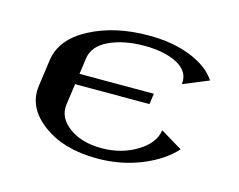

<svg xmlns="http://www.w3.org/2000/svg" viewBox="-76 -613 903 726"><g transform="rotate(15 375.0 -250.0)"><path d="M651.4 -115.2Q604.5 -63.5 524.9 -31.7Q445.3 0 354.5 0Q223.6 0 141.6 -61Q59.6 -122.1 71.3 -208L85.9 -312.5Q97.7 -397.5 194.8 -448.7Q292 -500 424.8 -500Q518.6 -500 589.4 -471.7Q660.2 -443.4 691.4 -395.5L591.8 -354.5Q598.6 -403.3 549.3 -430.7Q500 -458 418.9 -458Q337.9 -458 280.8 -431.2Q223.6 -404.3 216.8 -354.5L208 -292H499L493.2 -250H202.1L190.4 -167Q183.6 -115.2 232.9 -78.6Q282.2 -42 360.4 -42Q437.5 -42 498 -78.6Q558.6 -115.2 565.4 -167Z"/></g></svg>

Font: okolaks
Style: BoldItalic
Weight: 600
Width: 8
Italic angle: -8°
Version: Version 000.6.0